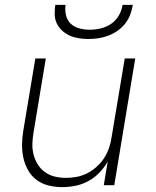

<svg xmlns="http://www.w3.org/2000/svg" viewBox="-20 -760 640 788"><path d="M236 8Q207 8 180 1.5Q153 -5 131 -21Q109 -37 95.5 -61Q82 -85 76 -112Q70 -139 70.5 -168Q71 -197 76 -226L125 -520H168L118 -219Q114 -196 113 -172.5Q112 -149 117.5 -127Q123 -105 134.5 -86Q146 -67 164 -54Q182 -41 204 -35.5Q226 -30 250 -30Q272 -30 294 -34Q316 -38 337 -48.5Q358 -59 376.5 -75.5Q395 -92 407.5 -111.5Q420 -131 427.5 -153Q435 -175 438 -197L492 -520H535L449 0H406L422 -97Q408 -72 387.5 -51Q367 -30 342 -16.5Q317 -3 289.5 2.5Q262 8 236 8ZM343 -600Q323 -600 303.5 -603Q284 -606 267 -613.5Q250 -621 236 -633.5Q222 -646 213.5 -663Q205 -680 204.5 -700Q204 -720 207 -740H249Q246 -718 251 -697Q256 -676 270.5 -662.5Q285 -649 306 -643.5Q327 -638 349 -638Q371 -638 394 -643.5Q417 -649 436.5 -662.5Q456 -676 468 -697Q480 -718 483 -740H525Q522 -720 514.5 -700Q507 -680 493.5 -663Q480 -646 462 -633.5Q444 -621 424 -613.5Q404 -606 383.5 -603Q363 -600 343 -600Z"/></svg>

Font: Iosevka Aile XLt Obl
Style: Regular
Weight: 200
Italic angle: -9°
Designer: Belleve Invis
Foundry: Belleve Invis
Version: Version 31.1.0; ttfautohint (v1.8.4)